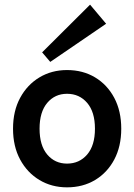

<svg xmlns="http://www.w3.org/2000/svg" viewBox="-20 -794 577 825"><path d="M268 11Q202 11 149.5 -20.5Q97 -52 66.5 -108.5Q36 -165 36 -241Q36 -317 66.5 -373.5Q97 -430 149.5 -461.5Q202 -493 268 -493Q336 -493 388.5 -461.5Q441 -430 471 -373.5Q501 -317 501 -241Q501 -165 471 -108.5Q441 -52 388.5 -20.5Q336 11 268 11ZM268 -91Q321 -91 354.5 -130Q388 -169 388 -241Q388 -313 354.5 -352Q321 -391 268 -391Q216 -391 183 -352Q150 -313 150 -241Q150 -169 183 -130Q216 -91 268 -91ZM196 -528 161 -569 367 -774 436 -692Z"/></svg>

Font: Zen Kaku Gothic New
Style: Bold
Weight: 700
Designer: Yoshimichi Ohira
Foundry: Positype
Version: Version 1.002